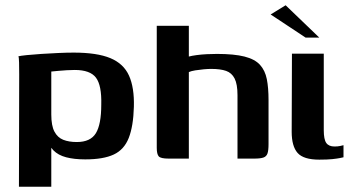

<svg xmlns="http://www.w3.org/2000/svg" viewBox="-20 -603 1334 730"><path d="M52 107 53 -320Q53 -345 52.5 -365Q52 -385 50 -389Q58 -391 82 -393.5Q106 -396 137.5 -398Q169 -400 201.5 -401.5Q234 -403 260 -403Q349 -403 399.5 -382Q450 -361 470.5 -315.5Q491 -270 489 -197Q487 -123 469.5 -78.5Q452 -34 412.5 -15.5Q373 3 304 3Q262 3 231.5 -5Q201 -13 183 -31.5Q165 -50 157 -79L175 -89V107ZM272 -63Q324 -63 344.5 -96.5Q365 -130 365 -205Q367 -278 345 -307.5Q323 -337 264 -337Q251 -337 234 -336Q217 -335 201 -333.5Q185 -332 175 -331V-168Q175 -125 187 -102.5Q199 -80 220.5 -71.5Q242 -63 272 -63Z M621 0Q591 0 583.5 -8.5Q576 -17 576 -41V-505H698V-388Q709 -391 727.5 -393.5Q746 -396 766.5 -397Q787 -398 805 -398Q870 -398 909.5 -388Q949 -378 968.5 -356.5Q988 -335 994.5 -302Q1001 -269 1001 -223V-55Q1001 -31 997 -19.5Q993 -8 981.5 -4Q970 0 947 0H883V-241Q883 -283 872 -304.5Q861 -326 839.5 -333.5Q818 -341 783 -341Q771 -341 754.5 -339.5Q738 -338 722.5 -335.5Q707 -333 698 -329V0Z M1194 4Q1134 4 1111.5 -21.5Q1089 -47 1089 -102L1090 -399H1211V-108Q1211 -73 1220.5 -59.5Q1230 -46 1252 -46Q1264 -46 1273.5 -48Q1283 -50 1286 -51V-5Q1282 -4 1272 -2Q1262 0 1243.5 2Q1225 4 1194 4ZM1142 -460 1009 -548 1066 -583 1194 -460Z"/></svg>

Font: Genos SemiBold
Style: Regular
Weight: 600
Designer: Robert E. Leuschke
Foundry: Robert E. Leuschke
Version: Version 1.010